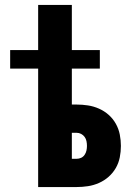

<svg xmlns="http://www.w3.org/2000/svg" viewBox="-20 -755 540 775"><path d="M134 0V-478H21V-553H134V-735H270V-553H383V-478H270V-333H289Q312 -333 335 -329.5Q358 -326 379.5 -316.5Q401 -307 418.5 -291.5Q436 -276 447.5 -255.5Q459 -235 463.5 -212Q468 -189 468 -166Q468 -143 463.5 -120Q459 -97 447.5 -77Q436 -57 418.5 -41.5Q401 -26 379.5 -16.5Q358 -7 335 -3.5Q312 0 289 0ZM289 -114Q299 -114 307.5 -118Q316 -122 321.5 -130Q327 -138 329 -147.5Q331 -157 331 -166Q331 -176 329 -185.5Q327 -195 321.5 -202.5Q316 -210 307.5 -214.5Q299 -219 289 -219H270V-114Z"/></svg>

Font: Iosevka Curly Heavy
Style: Regular
Weight: 900
Monospace: yes
Designer: Belleve Invis
Foundry: Belleve Invis
Version: Version 22.1.2; ttfautohint (v1.8.4)